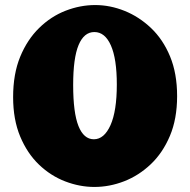

<svg xmlns="http://www.w3.org/2000/svg" viewBox="-20 -728 754 761"><path d="M354 13Q296 13 238.5 -9Q181 -31 134.5 -75.5Q88 -120 60 -187Q32 -254 32 -343Q32 -435 60 -503Q88 -571 135 -617Q182 -663 240 -685.5Q298 -708 357 -708Q416 -708 473.5 -685Q531 -662 578.5 -617Q626 -572 654 -504.5Q682 -437 682 -347Q682 -257 653.5 -189.5Q625 -122 577.5 -77Q530 -32 472 -9.5Q414 13 354 13ZM352 -176Q393 -176 418 -232Q443 -288 443 -393Q443 -495 419.5 -548Q396 -601 354 -601Q313 -601 291.5 -549.5Q270 -498 270 -391Q270 -281 291 -228.5Q312 -176 352 -176Z"/></svg>

Font: Marhey Light
Style: Bold
Weight: 700
Version: Version 1.000